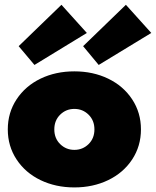

<svg xmlns="http://www.w3.org/2000/svg" viewBox="-20 -784 665 818"><path d="M50.7 -104.5Q13.2 -161.4 13.2 -232.7Q13.2 -304.1 50.7 -360.9Q88.2 -417.7 152.7 -448.9Q217.3 -480 296.8 -480Q376.4 -480 440.9 -448.9Q505.5 -417.7 543 -360.9Q580.5 -304.1 580.5 -232.7Q580.5 -161.4 543 -104.5Q505.5 -47.7 440.9 -16.6Q376.4 14.5 296.8 14.5Q217.3 14.5 152.7 -16.6Q88.2 -47.7 50.7 -104.5ZM59.5 -587.3 241.8 -763.6 350 -643.6 126.8 -507.3ZM334.1 -587.3 516.4 -763.6 624.5 -643.6 400.5 -507.3ZM236.4 -295.5Q211.4 -270.9 211.4 -232.7Q211.4 -194.5 236.4 -170Q261.4 -145.5 296.8 -145.5Q332.3 -145.5 357.3 -170Q382.3 -194.5 382.3 -232.7Q382.3 -270.9 357.3 -295.5Q332.3 -320 296.8 -320Q261.4 -320 236.4 -295.5Z"/></svg>

Font: Spartan MB Black
Style: Regular
Weight: 900
Designer: Matt Bailey, Mirko Velimirovic
Foundry: Matt Bailey
Version: Version 1.005